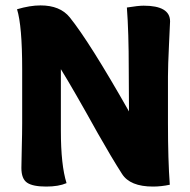

<svg xmlns="http://www.w3.org/2000/svg" viewBox="-20 -687 703 710"><path d="M607.9 -3.9Q576.2 2.9 545.9 2.9Q460.9 2.9 431.2 -43.9Q392.1 -105 341.8 -193.8Q250 -358.9 205.1 -431.2V-203.1Q205.1 -76.2 226.1 -9.8Q196.8 2.9 150.9 2.9Q101.1 2.9 80.1 -11.5Q59.1 -25.9 59.1 -65.9Q59.1 -82 60.5 -138.9Q62 -195.8 62 -231V-431.2Q62 -591.8 43 -652.8Q90.8 -667 129.9 -667Q202.1 -667 237.8 -623Q311 -532.2 457 -274.9L456.1 -431.2Q456.1 -567.9 449.2 -659.2Q491.2 -666 511.2 -666Q608.9 -666 608.9 -607.9Q608.9 -604 605 -523.4Q601.1 -442.9 601.1 -403.8V-232.9Q601.1 -95.2 607.9 -3.9Z"/></svg>

Font: Sukar
Style: black
Weight: 900
Designer: Dario Muhafara - Ghiath Alsory
Foundry: Dario Muhafara - Ghiath Alsory
Version: Version 1.00 March 27, 2016, initial release